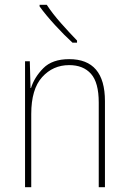

<svg xmlns="http://www.w3.org/2000/svg" viewBox="-20 -785 540 805"><path d="M303 -606V-615Q272 -647 236 -687.5Q200 -728 176 -765H146V-758Q172 -722 211 -679.5Q250 -637 284 -606ZM111 0V-307Q111 -411 156.5 -461.5Q202 -512 270 -512Q329 -512 361.5 -475.5Q394 -439 394 -355V0H420V-361Q420 -537 270 -537Q199 -537 161.5 -499Q124 -461 110 -416H108L105 -528H85V0Z"/></svg>

Font: Noto Sans Mono UI Condensed Thin
Style: Regular
Weight: 250
Width: 3
Designer: Monotype Design team
Foundry: Monotype Imaging Inc.
Version: 1.000